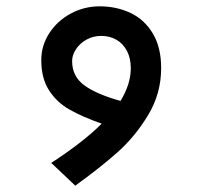

<svg xmlns="http://www.w3.org/2000/svg" viewBox="-20 -414 640 607"><path d="M295 -394Q348.5 -394 392.8 -373Q437 -352 463.2 -308Q489.5 -264 489.5 -199Q489.5 -118.5 448.5 -50.5Q407.5 17.5 352.2 66.8Q297 116 218 173L142 101Q243.5 35 301.5 -23Q239.5 -45 199.5 -67.8Q159.5 -90.5 135 -128.5Q110.5 -166.5 110.5 -224Q110.5 -270 135.8 -309Q161 -348 203.5 -371Q246 -394 295 -394ZM361 -95Q393.5 -148 393.5 -198Q393.5 -230.5 381 -253.8Q368.5 -277 347.2 -288.8Q326 -300.5 300 -300.5Q274.5 -300.5 253.5 -288.8Q232.5 -277 220.2 -258.5Q208 -240 208 -221Q208 -172 247.2 -143.8Q286.5 -115.5 361 -95Z"/></svg>

Font: JuliaMono SemiBoldItalic
Style: Regular
Weight: 600
Italic angle: -9°
Monospace: yes
Designer: cormullion
Foundry: corm
Version: Version 0.049; ttfautohint (v1.8.4)